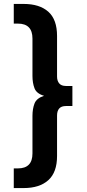

<svg xmlns="http://www.w3.org/2000/svg" viewBox="-20 -817 440 976"><path d="M50 -797H100Q181 -797 225.5 -757.5Q270 -718 270 -634V-428Q270 -406 281 -393Q292 -380 315 -380H348V-278H315Q292 -278 281 -265.5Q270 -253 270 -230V-24Q270 59 225.5 99Q181 139 100 139H50V39H71Q145 39 145 -37V-228Q145 -264 155.5 -291Q166 -318 204 -330Q166 -341 155.5 -368Q145 -395 145 -431V-621Q145 -697 71 -697H50Z"/></svg>

Font: Afrihost Sans Med
Style: Regular
Weight: 500
Designer: Afrihost SP Pty Ltd
Version: Version 1.000